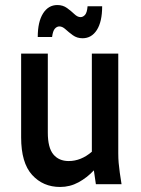

<svg xmlns="http://www.w3.org/2000/svg" viewBox="-20 -732 559 763"><path d="M64 -186V-519H170V-205Q170 -145 192 -118.5Q214 -92 253 -92Q302 -92 345 -129V-519H450V-123Q450 -102 451.5 -85Q453 -68 456 -46L463 0H361L353 -55Q326 -26 292 -7.5Q258 11 219 11Q151 11 107.5 -37Q64 -85 64 -186ZM130 -585Q130 -645 151 -678.5Q172 -712 208 -712Q230 -712 246.5 -700Q263 -688 275.5 -676Q288 -664 300 -664Q310 -664 318 -673Q326 -682 328 -707H386Q386 -646 365 -613Q344 -580 308 -580Q286 -580 269.5 -592Q253 -604 240.5 -615.5Q228 -627 216 -627Q206 -627 198 -618Q190 -609 187 -585Z"/></svg>

Font: Radio Canada Condensed Medium
Style: Regular
Weight: 500
Width: 3
Designer: Charles Daoud, Etienne Aubert Bonn, Alexandre Saumier Demers, Jacques Le Bailly
Foundry: Radio-Canada
Version: Version 2.104; ttfautohint (v1.8.4.7-5d5b);gftools[0.9.28.de